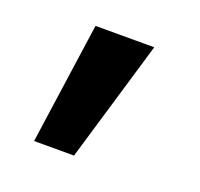

<svg xmlns="http://www.w3.org/2000/svg" viewBox="-67 -184 469 450"><g transform="rotate(20 167.0 41.5)"><path d="M58.1 192.9 101.1 -109.9H247.6L157.7 192.9Z"/></g></svg>

Font: Inter-Bold
Style: Bold
Weight: 700
Designer: Rasmus Andersson
Foundry: rsms
Version: Version 4.000;git-a52131595